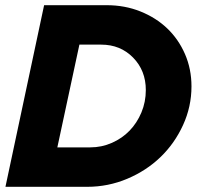

<svg xmlns="http://www.w3.org/2000/svg" viewBox="-20 -720 770 740"><path d="M1 0 150 -700H391Q461 -700 521 -676Q581 -652 624.5 -610.5Q668 -569 693 -511.5Q718 -454 718 -387Q718 -309 685.5 -238Q653 -167 598.5 -114.5Q544 -62 470.5 -31Q397 0 316 0ZM370 -548H286L201 -152H328Q372 -152 411.5 -169.5Q451 -187 479.5 -216.5Q508 -246 525 -286.5Q542 -327 542 -373Q542 -448 493 -498Q444 -548 370 -548Z"/></svg>

Font: Red Hat Display Black
Style: Italic
Weight: 900
Italic angle: -12°
Designer: Pentagram / MCKL
Foundry: Pentagram / MCKL
Version: Version 1.003; Red Hat Display Black Italic